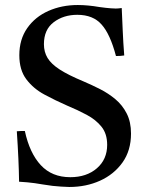

<svg xmlns="http://www.w3.org/2000/svg" viewBox="-20 -731 587 765"><path d="M256 14Q255 14 223.5 12.5Q192 11 151 4Q117 -2 89.5 -4.5Q62 -7 56 -7Q55 -90 47 -208Q55 -209 63.5 -209Q72 -209 79 -209Q98 -121 142.5 -73Q187 -25 260 -25Q325 -25 366 -60.5Q407 -96 407 -154Q407 -198 384.5 -226Q362 -254 325.5 -273.5Q289 -293 248 -310Q200 -331 156.5 -354.5Q113 -378 85 -415Q57 -452 57 -511Q57 -574 88.5 -619Q120 -664 173 -687.5Q226 -711 290 -711Q310 -711 331.5 -709Q353 -707 376 -703Q405 -699 420.5 -698Q436 -697 441 -697Q444 -697 452 -697.5Q460 -698 465 -699Q467 -655 469 -608Q471 -561 475 -510Q455 -507 442 -508Q419 -595 385 -633Q351 -672 288 -672Q233 -672 194 -642.5Q155 -613 155 -555Q155 -524 169.5 -500Q184 -476 218 -454Q252 -432 312 -407Q345 -393 378.5 -376Q412 -359 440 -335.5Q468 -312 485 -278.5Q502 -245 502 -199Q502 -131 468 -83.5Q434 -36 378.5 -11Q323 14 256 14Z"/></svg>

Font: Tiro Tamil
Style: Regular
Weight: 400
Designer: Tamil: Fernando Mello & Fiona Ross. Latin: John Hudson.
Foundry: Tiro Typeworks Ltd.
Version: Version 1.52